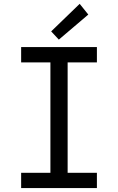

<svg xmlns="http://www.w3.org/2000/svg" viewBox="-20 -960 602 980"><path d="M87.9 0V-78.1H237.3V-641.6H87.9V-719.7H474.6V-641.6H325.2V-78.1H474.6V0ZM280.3 -757.8 241.2 -799.8 386.7 -940.4 430.7 -885.7Z"/></svg>

Font: Reddit Mono
Style: Regular
Weight: 400
Monospace: yes
Designer: Stephen Hutchings
Foundry: Reddit
Version: Version 1.014; ttfautohint (v1.8.4.7-5d5b)